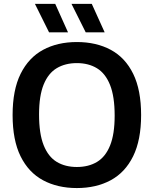

<svg xmlns="http://www.w3.org/2000/svg" viewBox="-20 -968 800 998"><path d="M379.5 9.5Q279 9.5 203.8 -31Q128.5 -71.5 87 -155.5Q45.5 -239.5 45.5 -370Q45.5 -500.5 87.2 -584.5Q129 -668.5 204 -709Q279 -749.5 379.5 -749.5Q480.5 -749.5 555.8 -709Q631 -668.5 672.2 -584.5Q713.5 -500.5 713.5 -370Q713.5 -240 672 -155.8Q630.5 -71.5 555.2 -31Q480 9.5 379.5 9.5ZM379.5 -100Q440.5 -100 484.5 -126.5Q528.5 -153 552.2 -211.8Q576 -270.5 576 -367Q576 -466.5 552 -526.5Q528 -586.5 484 -613.2Q440 -640 379.5 -640Q319.5 -640 275.2 -613.8Q231 -587.5 207 -528.8Q183 -470 183 -373Q183 -273 207 -213Q231 -153 275 -126.5Q319 -100 379.5 -100ZM425.5 -800 351.5 -948H457L524 -800ZM235 -800 161.5 -948H267L333.5 -800Z"/></svg>

Font: Encode Sans SmBold
Style: Regular
Weight: 600
Designer: Multiple Designers
Foundry: Impallari Type
Version: Version 3.002; ttfautohint (v1.8.3) -l 8 -r 50 -G 200 -x 14 